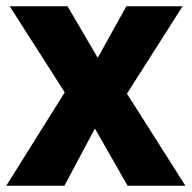

<svg xmlns="http://www.w3.org/2000/svg" viewBox="-22 -590 610 611"><path d="M-2 1H183L280 -181L384 1H568L382 -292L559 -570H380L289 -406L193 -570H9L184 -296Z"/></svg>

Font: FilmFarsi Display
Style: Regular
Weight: 400
Designer: Borna Izadpanah
Foundry: Borna Izadpanah
Version: Version 1.000;PS 001.000;hotconv 1.0.88;makeotf.lib2.5.64775